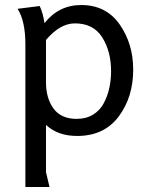

<svg xmlns="http://www.w3.org/2000/svg" viewBox="-20 -528 596 764"><path d="M177 216H81V-352Q81 -444 50 -493L138 -504Q152 -473 157 -436Q214 -508 303 -508Q402 -508 456 -431Q510 -354 510 -251Q510 -141 452 -64Q394 13 287 13Q210 13 163 -31V157ZM163 -369V-201Q163 -137 193 -96Q223 -55 285 -55Q323 -55 350.5 -72Q378 -89 393 -117.5Q408 -146 415 -178Q422 -210 422 -245Q422 -323 387 -379Q352 -435 278 -435Q219 -435 163 -369Z"/></svg>

Font: Rosario
Style: Regular
Weight: 400
Designer: Hector Gatti
Foundry: Omnibus-Type
Version: Version 1.004